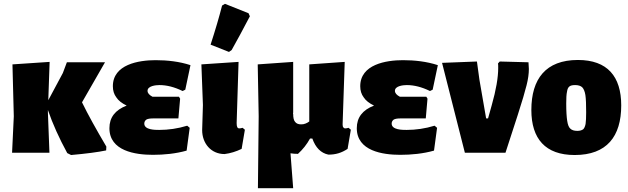

<svg xmlns="http://www.w3.org/2000/svg" viewBox="-20 -797 3277 1002"><path d="M535 -32C482 -122 439 -199 408 -263L528 -472H329L308 -416L232 -274L239 -474L45 -461L52 -190L43 0H238L230 -210V-223C255 -150 289 -75 331 2L351 12C430 5 491 -3 534 -12Z M957 -141C908 -126 859 -119 811 -119C789 -119 733 -119 733 -152C733 -161 737 -168 744 -173C751 -177 763 -179 779 -179H911L920 -282L914 -292H776C759 -301 750 -311 750 -323C750 -349 794 -353 812 -353C850 -353 890 -343 933 -322L947 -329L974 -457C916 -476 853 -483 792 -483C704 -483 569 -461 569 -347C569 -324 575 -305 587 -289C598 -272 616 -258 641 -246C581 -223 551 -184 551 -128C551 -9 686 11 778 11C836 11 898 5 954 -11L970 -130Z M1152 7C1183 3 1212 -6 1241 -20L1258 -120L1246 -130C1239 -128 1234 -127 1229 -127C1224 -127 1220 -129 1218 -134C1216 -138 1215 -145 1215 -155L1225 -474L1031 -461L1039 -249L1035 -118C1035 -49 1081 7 1152 7ZM1154 -777 1139 -768C1124 -709 1104 -641 1079 -564L1175 -526L1189 -536C1216 -584 1248 -643 1284 -712L1277 -728Z M1811 -120 1799 -130C1792 -128 1787 -127 1782 -127C1777 -127 1774 -129 1772 -132C1769 -135 1768 -141 1768 -148L1779 -474L1594 -461V-163C1587 -158 1580 -154 1574 -152C1567 -149 1560 -148 1551 -148C1537 -148 1527 -152 1520 -161C1513 -169 1510 -183 1510 -203L1509 -202L1510 -210V-474L1325 -461L1330 -190L1326 185H1510L1496 3C1508 5 1521 6 1535 6C1560 -17 1581 -43 1598 -74H1610C1627 -26 1655 2 1694 10C1732 10 1762 1 1794 -20Z M2248 -141C2199 -126 2150 -119 2102 -119C2080 -119 2024 -119 2024 -152C2024 -161 2028 -168 2035 -173C2042 -177 2054 -179 2070 -179H2202L2211 -282L2205 -292H2067C2050 -301 2041 -311 2041 -323C2041 -349 2085 -353 2103 -353C2141 -353 2181 -343 2224 -322L2238 -329L2265 -457C2207 -476 2144 -483 2083 -483C1995 -483 1860 -461 1860 -347C1860 -324 1866 -305 1878 -289C1889 -272 1907 -258 1932 -246C1872 -223 1842 -184 1842 -128C1842 -9 1977 11 2069 11C2127 11 2189 5 2245 -11L2261 -130Z M2740 -437C2740 -444 2739 -456 2738 -472L2588 -476L2579 -466C2580 -461 2580 -453 2580 -442C2580 -393 2569 -328 2546 -247L2527 -179H2517L2482 -381L2469 -476L2287 -469L2406 0H2618L2682 -197C2705 -268 2720 -320 2728 -352C2736 -383 2740 -412 2740 -437Z M2996 -484C2828 -484 2753 -385 2753 -223C2753 -73 2826 12 2979 12C3147 12 3222 -85 3222 -247C3222 -398 3150 -484 2996 -484ZM2982 -353C2998 -353 3010 -349 3018 -342C3026 -334 3032 -320 3035 -301C3038 -281 3039 -251 3039 -211C3039 -184 3038 -163 3036 -150C3033 -136 3029 -127 3023 -122C3016 -117 3006 -114 2993 -114C2976 -114 2964 -118 2956 -126C2948 -133 2943 -147 2940 -167C2937 -186 2935 -216 2935 -257C2935 -284 2936 -305 2939 -318C2943 -346 2955 -353 2982 -353Z"/></svg>

Font: Luna Sans Black
Style: Regular
Weight: 900
Designer: Juan Pablo del Peral
Foundry: Huerta Tipografica
Version: Version 2.001; ttfautohint (v1.5)